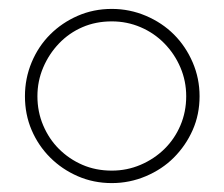

<svg xmlns="http://www.w3.org/2000/svg" viewBox="-20 -404 503 431"><path d="M370 -50Q344 -24 307.5 -8.5Q271 7 231 7Q190 7 154.5 -8.5Q119 -24 92.5 -50.5Q66 -77 51 -112Q36 -147 36 -188Q36 -228 51 -264Q66 -300 92.5 -326.5Q119 -353 154.5 -368.5Q190 -384 231 -384Q271 -384 307.5 -368.5Q344 -353 370.5 -326.5Q397 -300 412.5 -264Q428 -228 428 -188Q428 -147 412.5 -112Q397 -77 370 -50ZM112 -70Q135 -47 165 -34Q195 -21 231 -21Q265 -21 295.5 -34Q326 -47 349 -69.5Q372 -92 385 -122.5Q398 -153 398 -188Q398 -222 385 -252.5Q372 -283 349 -306.5Q326 -330 295.5 -343Q265 -356 231 -356Q195 -356 165 -343Q135 -330 112.5 -306.5Q90 -283 77 -252.5Q64 -222 64 -188Q64 -153 77 -122.5Q90 -92 112 -70Z"/></svg>

Font: Josefin Slab Light
Style: Regular
Weight: 300
Designer: Santiago Orozco
Foundry: Typemade
Version: Version 2.000